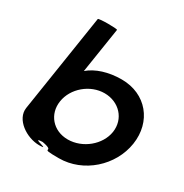

<svg xmlns="http://www.w3.org/2000/svg" viewBox="-181 -934 1043 1086"><g transform="rotate(30 340.0 -391.0)"><path d="M51 -146C39 -66 136 0 220 0C304 0 140 -23 228 -26C335 -6 204 8 353 8C513 8 653 -118 677 -274C701 -430 599 -556 439 -556C353 -556 278 -532 229 -490L275 -785C276 -792 151 -792 150 -784ZM198 -274C212 -366 300 -440 394 -440C489 -440 558 -366 544 -274C530 -184 440 -109 343 -109C247 -109 184 -184 198 -274Z"/></g></svg>

Font: Ampere
Style: SCIta
Weight: 400
Version: Version 1